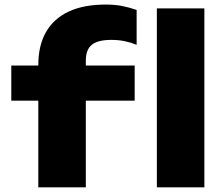

<svg xmlns="http://www.w3.org/2000/svg" viewBox="-20 -806 956 826"><path d="M459.4 -634.4Q400.6 -634.4 374.9 -613.3Q349.2 -592.2 349.2 -545V0H144.8V-526.6Q144.8 -610 177.8 -667.9Q210.8 -725.8 275.3 -756.1Q339.8 -786.4 435.2 -786.4Q473.6 -786.4 504.9 -780.3Q536.2 -774.2 567.8 -763.2V-613.2Q542.4 -623.6 515.9 -629Q489.4 -634.4 459.4 -634.4ZM28.6 -373V-524H559.4V-373ZM654.8 -770H859.2V0H654.8Z"/></svg>

Font: Unbounded
Style: Regular
Weight: 400
Designer: Luke Prowse, Jean-Baptiste Morizot, Fátima Lázaro, Florian Runge
Foundry: NaN
Version: Version 1.701;gftools[0.9.28.dev5+ged2979d]